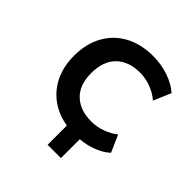

<svg xmlns="http://www.w3.org/2000/svg" viewBox="-175 -637 897 897"><g transform="rotate(45 273.0 -189.0)"><path d="M275 132V-46H363V132ZM330 9Q250 9 191.5 -23Q133 -55 100.5 -113Q68 -171 68 -250Q68 -329 100.5 -387.5Q133 -446 192 -478Q251 -510 331 -510Q386 -510 434.5 -493Q483 -476 514 -448L477 -362Q449 -386 413.5 -399Q378 -412 343 -412Q268 -412 225 -370Q182 -328 182 -249Q182 -171 225 -130Q268 -89 342 -89Q378 -89 412.5 -101.5Q447 -114 474 -135L511 -51Q481 -23 433.5 -7Q386 9 330 9Z"/></g></svg>

Font: Nunito Sans 6pt SemiBold
Style: Regular
Weight: 600
Version: Version 3.101;gftools[0.9.27]